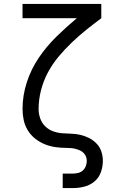

<svg xmlns="http://www.w3.org/2000/svg" viewBox="-20 -755 640 980"><path d="M300 205V131H352Q366 131 379.5 127.5Q393 124 403 115Q413 106 418 92.5Q423 79 423 66Q423 54 418.5 43.5Q414 33 406 25Q398 17 387.5 12.5Q377 8 366 5Q355 2 344 1Q333 0 321 0Q292 0 263.5 -4Q235 -8 209 -18.5Q183 -29 160 -47Q137 -65 122 -89.5Q107 -114 101 -142Q95 -170 95 -198Q95 -268 117 -335.5Q139 -403 178.5 -461Q218 -519 268 -568Q318 -617 372 -662H95V-735H497V-662Q458 -633 420 -602.5Q382 -572 346.5 -538Q311 -504 279.5 -466.5Q248 -429 225 -386Q202 -343 189.5 -295Q177 -247 177 -198Q177 -175 185 -151.5Q193 -128 210 -111Q227 -94 249.5 -85.5Q272 -77 296 -75Q320 -73 344 -72.5Q368 -72 391 -66.5Q414 -61 435.5 -50Q457 -39 473.5 -21.5Q490 -4 497.5 19Q505 42 505 66Q505 95 495 123.5Q485 152 462.5 171Q440 190 411 197.5Q382 205 352 205Z"/></svg>

Font: Iosevka Curly Slab Extended
Style: Regular
Weight: 400
Width: 7
Monospace: yes
Designer: Belleve Invis
Foundry: Belleve Invis
Version: Version 11.1.0; ttfautohint (v1.8.3)